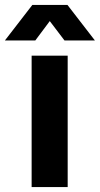

<svg xmlns="http://www.w3.org/2000/svg" viewBox="-66 -763 407 783"><path d="M63 0V-536H210V0ZM-46 -598 66 -743H209L321 -598H197L137 -677L78 -598Z"/></svg>

Font: Mona Sans
Style: Bold
Weight: 700
Designer: Deni Anggara
Foundry: GitHub
Version: Version 2.000;Glyphs 3.2.3 (3260)